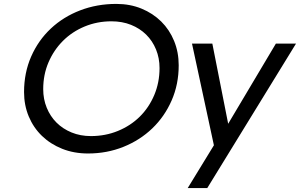

<svg xmlns="http://www.w3.org/2000/svg" viewBox="-20 -772 1534 982"><path d="M103 -301Q103 -400 139.5 -483Q176 -566 240 -626Q304 -686 390 -719Q476 -752 575 -752Q645 -752 703.5 -728Q762 -704 804.5 -662Q847 -620 870.5 -562.5Q894 -505 894 -438Q894 -341 858 -258.5Q822 -176 759 -115.5Q696 -55 611.5 -21Q527 13 430 13Q358 13 298 -11Q238 -35 194.5 -77Q151 -119 127 -176.5Q103 -234 103 -301ZM201 -316Q201 -265 219 -221Q237 -177 269 -145Q301 -113 346 -94.5Q391 -76 445 -76Q519 -76 583.5 -102.5Q648 -129 695 -175.5Q742 -222 769 -286Q796 -350 796 -424Q796 -475 778 -519Q760 -563 727.5 -595Q695 -627 650 -645Q605 -663 550 -663Q477 -663 413 -636.5Q349 -610 302 -563Q255 -516 228 -453Q201 -390 201 -316ZM1074 -29 962 -549H1066L1147 -139L1391 -549H1494L1040 190H940Z"/></svg>

Font: Involve Medium Oblique
Style: Italic
Weight: 500
Italic angle: -10.5°
Designer: Stefan Peev
Foundry: Context Ltd.
Version: Version 1.001